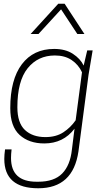

<svg xmlns="http://www.w3.org/2000/svg" viewBox="-20 -800 559 1028"><path d="M185 208Q3 208 3 51Q3 29 7 0H42Q39 26 39 46Q39 173 176 173H185Q270 173 313 129Q356 85 365 1L379 -111Q319 -32 217 -32Q135 -32 85 -77.5Q35 -123 35 -221Q35 -374 97 -456Q159 -538 270 -538Q330 -538 370 -512Q410 -486 428 -449L447 -530H476L454 -399L400 11Q371 208 185 208ZM223 -66Q280 -66 319 -91.5Q358 -117 385 -156L419 -413Q400 -454 363.5 -478.5Q327 -503 274 -503Q183 -503 128 -434.5Q73 -366 73 -226Q73 -142 113.5 -104Q154 -66 223 -66ZM432 -618H394L307 -750L186 -618H144L292 -780H326Z"/></svg>

Font: Tanohe Sans ExtraLight
Style: Italic
Weight: 200
Designer: Village Type and Design LLC & Cristiano Sobral
Foundry: Cooper Hewitt Smithsonian Design Museum
Version: Version 1.00;September 29, 2021;FontCreator 13.0.0.2655 64-b